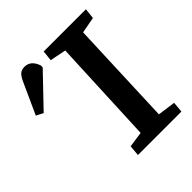

<svg xmlns="http://www.w3.org/2000/svg" viewBox="-382 -841 965 965"><g transform="rotate(-45 101.0 -358.5)"><path d="M153 -630 67 -647 73 -703H373L367 -647L281 -631L259 -70L354 -57L349 0H40L45 -57L128 -69ZM-146 -484 -183 -503 -108 -668Q-96 -695 -83.5 -706Q-71 -717 -50 -717Q-27 -717 -11.5 -703.5Q4 -690 13 -664V-650Z"/></g></svg>

Font: Literata 18pt SemiBold
Style: Italic
Weight: 600
Italic angle: -2°
Designer: Latin by Veronika Burian and Jose Scaglione. Greek by Irene Vlachou. Cyrillic by Vera Evstafieva
Foundry: TypeTogether
Version: Version 3.103;gftools[0.9.29]